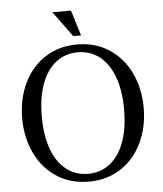

<svg xmlns="http://www.w3.org/2000/svg" viewBox="-58 -905 829 976"><g transform="rotate(-5 356.0 -417.0)"><path d="M46 -330Q46 -428 84 -508Q122 -588 192.5 -634Q263 -680 356 -680Q449 -680 519.5 -634Q590 -588 628 -508Q666 -428 666 -330Q666 -232 628 -152Q590 -72 519.5 -26Q449 20 356 20Q263 20 192.5 -26Q122 -72 84 -152Q46 -232 46 -330ZM566 -330Q566 -425 541 -494.5Q516 -564 468.5 -602Q421 -640 356 -640Q291 -640 243.5 -602Q196 -564 171 -494.5Q146 -425 146 -330Q146 -235 171 -165.5Q196 -96 243.5 -58Q291 -20 356 -20Q421 -20 468.5 -58Q516 -96 541 -165.5Q566 -235 566 -330ZM246 -854H341L381 -724H341Z"/></g></svg>

Font: El Messiri
Style: Regular
Weight: 400
Designer: Mohamed Gaber
Foundry: Kief Type Foundry
Version: Version 2.006